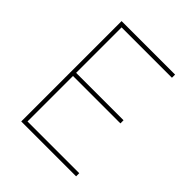

<svg xmlns="http://www.w3.org/2000/svg" viewBox="-200 -855 984 984"><g transform="rotate(45 292.0 -363.5)"><path d="M113.6 0V-727.3H501.4V-704.5H136.4V-375H480.1V-352.3H136.4V-22.7H511.4V0Z"/></g></svg>

Font: Inter UI Thin
Style: Regular
Weight: 100
Designer: Rasmus Andersson
Foundry: rsms
Version: 3.2;8d6f07862